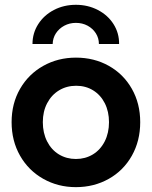

<svg xmlns="http://www.w3.org/2000/svg" viewBox="-20 -771 632 799"><path d="M28.3 -262.7Q28.3 -340.3 63.5 -401.4Q98.6 -462.4 159.9 -496.8Q221.2 -531.2 295.9 -531.2Q371.6 -531.2 432.6 -497.1Q493.7 -462.9 528.6 -401.6Q563.5 -340.3 563.5 -262.7Q563.5 -184.6 528.6 -122.8Q493.7 -61 432.4 -26.6Q371.1 7.8 295.9 7.8Q221.2 7.8 159.9 -26.9Q98.6 -61.5 63.5 -123Q28.3 -184.6 28.3 -262.7ZM433.6 -262.7Q433.6 -306.6 416.3 -341.1Q398.9 -375.5 367.9 -394.8Q336.9 -414.1 296.9 -414.1Q257.3 -414.1 225.8 -395Q194.3 -376 176.3 -341.6Q158.2 -307.1 158.2 -262.7Q158.2 -217.8 176 -182.6Q193.8 -147.5 225.3 -128.4Q256.8 -109.4 295.9 -109.4Q335 -109.4 366.5 -128.4Q397.9 -147.5 415.8 -182.6Q433.6 -217.8 433.6 -262.7ZM475.6 -587.9H391.6Q391.6 -612.3 378.9 -632.3Q366.2 -652.3 344.5 -664.1Q322.8 -675.8 295.9 -675.8Q269.5 -675.8 247.6 -664.1Q225.6 -652.3 212.6 -632.3Q199.7 -612.3 199.2 -587.9H115.2Q115.2 -633.3 139.2 -670.7Q163.1 -708 204.3 -729.5Q245.6 -751 295.9 -751Q345.7 -751 387.2 -729.5Q428.7 -708 452.4 -670.7Q476.1 -633.3 475.6 -587.9Z"/></svg>

Font: Reddit Sans Strawberry
Style: Bold
Weight: 700
Designer: Stephen Hutchings
Foundry: Reddit
Version: Version 1.013